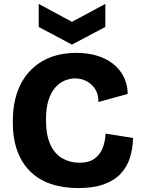

<svg xmlns="http://www.w3.org/2000/svg" viewBox="-20 -943 725 977"><path d="M379 14Q301 14 239 -7Q177 -28 133.5 -71Q90 -114 67.5 -176.5Q45 -239 45 -323Q45 -409 68 -474Q91 -539 134.5 -584Q178 -629 237 -651.5Q296 -674 368 -674Q425 -674 472.5 -660Q520 -646 555 -618.5Q590 -591 609.5 -552.5Q629 -514 630 -465L481 -424Q481 -465 463.5 -491Q446 -517 419.5 -530.5Q393 -544 362 -544Q337 -544 310.5 -533.5Q284 -523 262 -498.5Q240 -474 227 -434Q214 -394 214 -334Q214 -256 236 -208Q258 -160 297 -137.5Q336 -115 383 -115Q435 -115 463.5 -137.5Q492 -160 504 -194Q516 -228 517 -263L657 -241Q656 -187 641 -140Q626 -93 593.5 -58.5Q561 -24 508 -5Q455 14 379 14ZM177 -923 346 -832 516 -923V-806L346 -716L177 -806Z"/></svg>

Font: Bricolage Grotesque 96pt ExtraBold ExtraBold
Style: Regular
Weight: 800
Version: Version 1.001;gftools[0.9.33.dev8+g029e19f]